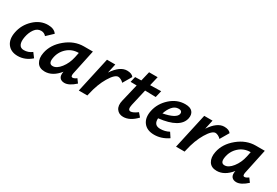

<svg xmlns="http://www.w3.org/2000/svg" viewBox="36 -1250 2859 1982"><g transform="rotate(30 1465.5 -259.5)"><path d="M321 -312Q297 -340 261 -340Q215 -340 185 -298.5Q155 -257 144 -199Q133 -141 148 -109Q163 -77 202 -77Q256 -77 298 -110L338 -57Q265 7 178 7Q96 7 55.5 -47.5Q15 -102 33 -191Q52 -288 126 -358Q200 -428 292 -428Q366 -428 396 -383Z M828 -103 861 -58Q790 7 735 7Q697 7 678.5 -16.5Q660 -40 670 -89Q593 7 500 7Q435 7 407 -38.5Q379 -84 393 -154Q414 -261 511.5 -341Q609 -421 722 -421H829L766 -124Q758 -82 781 -82Q800 -82 828 -103ZM543 -83Q590 -83 635.5 -141Q681 -199 698 -278L710 -336H709Q629 -336 572.5 -284Q516 -232 504 -154Q493 -83 543 -83Z M1234 -428Q1291 -428 1313 -397L1252 -293Q1239 -308 1220 -317.5Q1201 -327 1187 -327Q1146 -327 1092.5 -237.5Q1039 -148 1011 -21L1006 0H904L997 -421H1096L1072 -311Q1150 -428 1234 -428Z M1497 -342 1452 -146Q1437 -79 1474 -79Q1502 -79 1554 -117L1591 -74Q1515 7 1435 7Q1383 7 1356 -31Q1329 -69 1345 -134L1395 -344L1322 -345L1338 -411L1411 -413L1438 -526H1540L1514 -416L1644 -419L1625 -339Z M1928 -428Q1990 -428 2015 -397.5Q2040 -367 2030 -318Q2002 -189 1756 -161Q1750 -77 1829 -77Q1885 -77 1933 -103L1970 -47Q1891 7 1804 7Q1718 7 1676.5 -47.5Q1635 -102 1654 -191Q1675 -288 1753 -358Q1831 -428 1928 -428ZM1931 -312Q1935 -327 1926.5 -340Q1918 -353 1891 -353Q1849 -353 1818 -317Q1787 -281 1770 -227Q1917 -256 1931 -312Z M2393 -428Q2450 -428 2472 -397L2411 -293Q2398 -308 2379 -317.5Q2360 -327 2346 -327Q2305 -327 2251.5 -237.5Q2198 -148 2170 -21L2165 0H2063L2156 -421H2255L2231 -311Q2309 -428 2393 -428Z M2877 -103 2910 -58Q2839 7 2784 7Q2746 7 2727.5 -16.5Q2709 -40 2719 -89Q2642 7 2549 7Q2484 7 2456 -38.5Q2428 -84 2442 -154Q2463 -261 2560.5 -341Q2658 -421 2771 -421H2878L2815 -124Q2807 -82 2830 -82Q2849 -82 2877 -103ZM2592 -83Q2639 -83 2684.5 -141Q2730 -199 2747 -278L2759 -336H2758Q2678 -336 2621.5 -284Q2565 -232 2553 -154Q2542 -83 2592 -83Z"/></g></svg>

Font: EauTest
Style: Bold Italic
Weight: 700
Italic angle: -12°
Designer: Christian Thalmann (Catharsis Fonts)
Version: Version 0.001;PS 000.001;hotconv 1.0.88;makeotf.lib2.5.64775